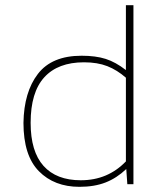

<svg xmlns="http://www.w3.org/2000/svg" viewBox="-20 -709 625 739"><path d="M466 -58.4 470.1 0H493.6V-688.9H464.6V-439.3Q425.1 -470.1 386.7 -482.3Q348.3 -494.5 294.1 -494.5Q179.7 -494.5 125.9 -424.6Q72.2 -354.8 70.3 -236.2Q70.3 -110.3 129.6 -50.1Q188.9 10.1 285.8 10.1Q343.3 10.1 386.3 -6.7Q429.2 -23.4 466 -58.4ZM97.9 -236.2Q97.9 -353.9 150.5 -411.5Q203.1 -469.2 303.3 -469.2Q355.2 -469.2 393.2 -454.3Q431.1 -439.3 464.6 -409.9V-87.8Q430.1 -51.9 386.7 -33.5Q343.3 -15.2 290.9 -15.2Q197.2 -15.2 147.5 -70.5Q97.9 -125.9 97.9 -236.2Z"/></svg>

Font: Arad-FD-VF Thin
Style: Regular
Weight: 100
Designer: Mohammad Darvishi
Version: Version 1.010;September 21, 2024;FontCreator 15.0.0.2992 64-